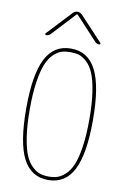

<svg xmlns="http://www.w3.org/2000/svg" viewBox="-103 -1009 705 1079"><g transform="rotate(10 250.0 -470.0)"><path d="M98.6 -790Q94.7 -790 92.8 -793.5Q90.8 -796.9 93.8 -799.8L224.6 -939.5Q235.4 -950.2 249.5 -950.2Q263.7 -950.2 275.4 -939.5L406.2 -799.8Q408.2 -796.9 406.7 -793.5Q405.3 -790 401.4 -790Q388.7 -790 377.9 -799.8L252 -935.5H250H248L122.1 -799.8Q111.3 -790 98.6 -790ZM298.8 -713.4Q277.3 -719.7 250 -719.7Q222.7 -719.7 201.2 -713.4Q179.7 -707 156.2 -685.5Q132.8 -664.1 116.7 -626.5Q100.6 -588.9 90.3 -522.5Q80.1 -456.1 80.1 -365.2Q80.1 -274.4 90.3 -207.5Q100.6 -140.6 116.7 -103.5Q132.8 -66.4 156.2 -44.9Q179.7 -23.4 201.2 -16.6Q222.7 -9.8 250 -9.8Q277.3 -9.8 298.8 -16.6Q320.3 -23.4 343.8 -44.9Q367.2 -66.4 383.3 -103.5Q399.4 -140.6 409.7 -207.5Q419.9 -274.4 419.9 -365.2Q419.9 -456.1 409.7 -522.5Q399.4 -588.9 383.3 -626.5Q367.2 -664.1 343.8 -685.5Q320.3 -707 298.8 -713.4ZM394 -80.6Q347.7 9.8 250 9.8Q152.3 9.8 106 -80.6Q59.6 -170.9 59.6 -364.7Q59.6 -558.6 106 -649.4Q152.3 -740.2 250 -740.2Q347.7 -740.2 394 -649.4Q440.4 -558.6 440.4 -364.7Q440.4 -170.9 394 -80.6Z"/></g></svg>

Font: Rounded-X Mgen+ 1m thin
Style: Regular
Weight: 100
Designer: [Source Han Sans]
Ryoko NISHIZUKA  (kana & ideographs); Paul D. Hunt (Latin, Greek & Cyrillic); Wenlong ZHANG  (bopomofo
Version: Version 1.059.20150602